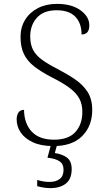

<svg xmlns="http://www.w3.org/2000/svg" viewBox="-20 -744 548 991"><path d="M256 10Q192 10 150 -9.5Q108 -29 87 -60Q66 -91 66 -128Q66 -150 75.5 -163.5Q85 -177 104 -177Q105 -106 144 -64.5Q183 -23 259 -23Q333 -23 369 -62.5Q405 -102 405 -167Q405 -206 389.5 -235Q374 -264 339.5 -290Q305 -316 247 -345Q191 -374 155.5 -402Q120 -430 103 -466Q86 -502 86 -554Q86 -603 109.5 -641.5Q133 -680 175.5 -702Q218 -724 274 -724Q350 -724 395.5 -691Q441 -658 441 -613Q441 -566 401 -566Q401 -624 369 -657.5Q337 -691 272 -691Q205 -691 170.5 -652.5Q136 -614 136 -556Q136 -514 151 -486Q166 -458 197 -435.5Q228 -413 275 -389Q325 -363 366 -335.5Q407 -308 431.5 -270.5Q456 -233 456 -176Q456 -94 404.5 -42Q353 10 256 10ZM240 227Q225 227 207.5 224.5Q190 222 172 217V185Q190 190 204.5 192.5Q219 195 235 195Q268 195 288 180Q308 165 308 132Q308 102 286.5 88Q265 74 225 70L246 -9H278L263 46Q300 51 325 69Q350 87 350 129Q350 180 320 203.5Q290 227 240 227Z"/></svg>

Font: Noto Serif Tibetan ExtraLight
Style: Regular
Weight: 200
Designer: Monotype Design Team
Foundry: Monotype Imaging Inc.
Version: Version 2.103; ttfautohint (v1.8.4.7-5d5b)